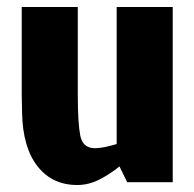

<svg xmlns="http://www.w3.org/2000/svg" viewBox="-20 -520 554 548"><path d="M200 8Q129 8 87 -45.5Q45 -99 43 -198L42 -250V-500H202V-250Q202 -170 209 -133.5Q216 -97 251 -97Q264 -97 280.5 -100.5Q297 -104 313 -109V-500H473V0H343L321 -45Q294 -23 263.5 -7.5Q233 8 201 8Q201 8 200 8Z"/></svg>

Font: Epunda Sans ExtraBold
Style: Regular
Weight: 800
Designer: Simon Atzbach
Foundry: typofactur
Version: Version 2.204; ttfautohint (v1.8.4.7-5d5b)